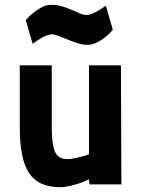

<svg xmlns="http://www.w3.org/2000/svg" viewBox="-20 -773 601 805"><path d="M487 -499 489 0H355L353 -21Q332 -11 311 -4Q293 2 272 7Q251 12 234 12Q187 12 154 -3Q121 -18 101 -49Q81 -80 72 -127Q63 -174 63 -238V-499H197V-238Q197 -170 210 -138Q223 -106 262 -106Q274 -106 290 -109Q306 -112 320 -116Q337 -120 353 -126V-499ZM453 -648Q438 -630 420 -616Q405 -604 385.5 -594.5Q366 -585 346 -585Q326 -585 305 -592Q284 -599 264 -607Q244 -615 226.5 -622Q209 -629 197 -629Q186 -629 172 -623Q158 -617 146 -609Q131 -600 117 -589L88 -689Q104 -707 122 -721Q137 -733 156 -743Q175 -753 195 -753Q218 -753 240 -746.5Q262 -740 281 -731.5Q300 -723 315.5 -716.5Q331 -710 342 -710Q352 -710 366 -715.5Q380 -721 393 -729Q408 -738 424 -749Z"/></svg>

Font: Panefresco 999wt
Style: Regular
Weight: 900
Version: Version 1.001